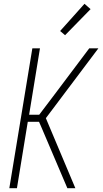

<svg xmlns="http://www.w3.org/2000/svg" viewBox="-20 -989 540 1009"><path d="M29 0 150 -735H190L133 -386H186L255 -477L449 -735H497L221 -368L376 0H334L196 -324L185 -349H126L69 0ZM322 -804 296 -826 424 -969 456 -941Z"/></svg>

Font: Iosevka SS18 Extralight
Style: Italic
Weight: 200
Italic angle: -9°
Monospace: yes
Designer: Belleve Invis
Foundry: Belleve Invis
Version: Version 25.1.1; ttfautohint (v1.8.4)